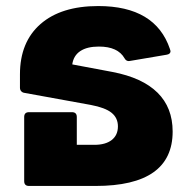

<svg xmlns="http://www.w3.org/2000/svg" viewBox="-20 -615 622 635"><path d="M352 -377Q451 -358 501 -308.5Q551 -259 551 -180Q551 0 296 0H76Q60 0 60 -16V-228Q60 -244 76 -244H218Q234 -244 234 -228V-136H292Q329 -136 349.5 -152Q370 -168 370 -197Q370 -225 349 -242Q328 -259 280 -268L60 -308Q54 -309 50 -313.5Q46 -318 46 -325V-369Q46 -476 114 -535.5Q182 -595 305 -595Q494 -595 542 -453Q544 -447 544 -446Q544 -436 531 -434L413 -414L406 -413Q397 -413 392 -422Q370 -461 307 -461Q268 -461 245.5 -446Q223 -431 219 -402Z"/></svg>

Font: LINE Seed Sans TH App ExtraBold
Style: Regular
Weight: 800
Designer: Dalton Maag Ltd | Thai characters by Cadson Demak Co.,Ltd.
Foundry: Dalton Maag Ltd
Version: Version 1.003